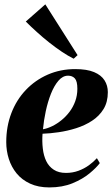

<svg xmlns="http://www.w3.org/2000/svg" viewBox="-20 -828 503 860"><path d="M427 -97.5Q412.5 -77.5 381.5 -51.8Q350.5 -26 305 -7.2Q259.5 11.5 201 11.5Q151.5 11.5 114.8 -5.5Q78 -22.5 54.5 -51.2Q31 -80 19.5 -116.2Q8 -152.5 8 -191.5Q8 -261.5 30.8 -321Q53.5 -380.5 95.5 -424.8Q137.5 -469 194 -493.8Q250.5 -518.5 317 -518.5Q369.5 -518.5 401.5 -505Q433.5 -491.5 448.2 -468.2Q463 -445 463 -415Q463 -371 443.8 -339.5Q424.5 -308 392.2 -287Q360 -266 321.2 -253.8Q282.5 -241.5 243 -235.8Q203.5 -230 170.5 -229Q168 -194 171.8 -162.2Q175.5 -130.5 187.2 -106.2Q199 -82 220.8 -67.8Q242.5 -53.5 275.5 -53.5Q305.5 -53.5 331.2 -63Q357 -72.5 377.8 -87.5Q398.5 -102.5 414 -119.5ZM285 -489Q261 -489 241.8 -466.5Q222.5 -444 208.2 -408Q194 -372 185 -330Q176 -288 172.5 -249Q192.5 -252.5 214 -263Q235.5 -273.5 255.5 -289.8Q275.5 -306 291.5 -327.2Q307.5 -348.5 317 -374.5Q326.5 -400.5 326.5 -430.5Q326.5 -464.5 315.2 -476.8Q304 -489 285 -489ZM310 -565Q285 -577.5 257 -596.2Q229 -615 200.2 -637.8Q171.5 -660.5 144.8 -684.8Q118 -709 95.5 -731.5L183 -808.5L327.5 -581Z"/></svg>

Font: Merriweather 144pt ExtraBold
Style: Italic
Weight: 800
Italic angle: -7.8°
Version: Version 2.101